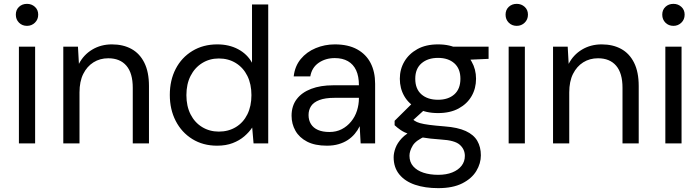

<svg xmlns="http://www.w3.org/2000/svg" viewBox="-20 -743 3629 995"><path d="M78 0V-501H162V0ZM120 -609Q95 -609 78.5 -625.5Q62 -642 62 -667Q62 -692 78.5 -707.5Q95 -723 120 -723Q144 -723 161 -707.5Q178 -692 178 -667Q178 -642 161 -625.5Q144 -609 120 -609Z M308 0V-501H384L389 -412Q413 -459 458 -486Q503 -513 560 -513Q618 -513 661 -489.5Q704 -466 728 -418Q752 -370 752 -297V0H668V-288Q668 -364 635 -402.5Q602 -441 541 -441Q498 -441 464.5 -420Q431 -399 411.5 -360Q392 -321 392 -264V0Z M1105 12Q1032 12 976.5 -22.5Q921 -57 890.5 -116.5Q860 -176 860 -251Q860 -327 890.5 -386Q921 -445 977 -479Q1033 -513 1106 -513Q1167 -513 1214 -488Q1261 -463 1286 -418V-720H1370V0H1294L1287 -82Q1271 -58 1246 -36.5Q1221 -15 1186 -1.5Q1151 12 1105 12ZM1114 -61Q1164 -61 1202.5 -84.5Q1241 -108 1262 -150.5Q1283 -193 1283 -250Q1283 -307 1262 -349.5Q1241 -392 1202.5 -416Q1164 -440 1114 -440Q1066 -440 1027.5 -416Q989 -392 967.5 -349.5Q946 -307 946 -250Q946 -193 967.5 -150.5Q989 -108 1027.5 -84.5Q1066 -61 1114 -61Z M1674 12Q1612 12 1571.5 -9Q1531 -30 1511 -65.5Q1491 -101 1491 -143Q1491 -194 1517.5 -229Q1544 -264 1592.5 -282.5Q1641 -301 1706 -301H1840Q1840 -348 1825.5 -379Q1811 -410 1783 -426Q1755 -442 1715 -442Q1667 -442 1631.5 -417.5Q1596 -393 1588 -347H1502Q1508 -400 1538.5 -437Q1569 -474 1616 -493.5Q1663 -513 1715 -513Q1784 -513 1830.5 -487.5Q1877 -462 1900.5 -416.5Q1924 -371 1924 -309V0H1849L1844 -89Q1834 -68 1818.5 -49.5Q1803 -31 1782.5 -17.5Q1762 -4 1735 4Q1708 12 1674 12ZM1687 -59Q1723 -59 1751 -73.5Q1779 -88 1799.5 -113Q1820 -138 1830 -169.5Q1840 -201 1840 -234V-236H1713Q1665 -236 1635 -224.5Q1605 -213 1592 -193Q1579 -173 1579 -147Q1579 -120 1591.5 -100Q1604 -80 1628 -69.5Q1652 -59 1687 -59Z M2251 232Q2183 232 2131 214.5Q2079 197 2049.5 161Q2020 125 2020 72Q2020 50 2029.5 24Q2039 -2 2062.5 -27Q2086 -52 2129 -72L2187 -38Q2135 -16 2118.5 12Q2102 40 2102 64Q2102 97 2121.5 119Q2141 141 2174.5 152Q2208 163 2251 163Q2293 163 2324 150.5Q2355 138 2372 116Q2389 94 2389 65Q2389 31 2363 7.5Q2337 -16 2265 -20Q2206 -24 2166.5 -31Q2127 -38 2100.5 -47.5Q2074 -57 2056.5 -69Q2039 -81 2025 -94V-117L2123 -214L2195 -188L2095 -97L2108 -132Q2119 -124 2129 -117Q2139 -110 2156.5 -105Q2174 -100 2204 -96Q2234 -92 2284 -88Q2352 -83 2393.5 -64Q2435 -45 2453.5 -13Q2472 19 2472 62Q2472 104 2448.5 143Q2425 182 2376 207Q2327 232 2251 232ZM2250 -157Q2187 -157 2142.5 -181Q2098 -205 2075 -245Q2052 -285 2052 -335Q2052 -384 2075.5 -424Q2099 -464 2143 -488.5Q2187 -513 2250 -513Q2313 -513 2357 -488.5Q2401 -464 2424 -424Q2447 -384 2447 -335Q2447 -285 2424 -245Q2401 -205 2357 -181Q2313 -157 2250 -157ZM2250 -226Q2303 -226 2334.5 -254Q2366 -282 2366 -335Q2366 -387 2334.5 -415Q2303 -443 2250 -443Q2197 -443 2164.5 -415Q2132 -387 2132 -335Q2132 -282 2164 -254Q2196 -226 2250 -226ZM2331 -430 2306 -501H2512V-438Z M2616 0V-501H2700V0ZM2658 -609Q2633 -609 2616.5 -625.5Q2600 -642 2600 -667Q2600 -692 2616.5 -707.5Q2633 -723 2658 -723Q2682 -723 2699 -707.5Q2716 -692 2716 -667Q2716 -642 2699 -625.5Q2682 -609 2658 -609Z M2846 0V-501H2922L2927 -412Q2951 -459 2996 -486Q3041 -513 3098 -513Q3156 -513 3199 -489.5Q3242 -466 3266 -418Q3290 -370 3290 -297V0H3206V-288Q3206 -364 3173 -402.5Q3140 -441 3079 -441Q3036 -441 3002.5 -420Q2969 -399 2949.5 -360Q2930 -321 2930 -264V0Z M3428 0V-501H3512V0ZM3470 -609Q3445 -609 3428.5 -625.5Q3412 -642 3412 -667Q3412 -692 3428.5 -707.5Q3445 -723 3470 -723Q3494 -723 3511 -707.5Q3528 -692 3528 -667Q3528 -642 3511 -625.5Q3494 -609 3470 -609Z"/></svg>

Font: DM Sans 18pt
Style: Regular
Weight: 400
Designer: Colophon Foundry, Jonny Pinhorn
Foundry: Colophon Foundry
Version: Version 4.004;gftools[0.9.30]